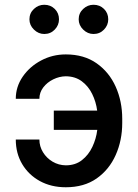

<svg xmlns="http://www.w3.org/2000/svg" viewBox="-20 -784 585 814"><path d="M258.9 -460.6Q231.5 -460.2 205.8 -447.6Q180 -435 163.5 -413.5Q147 -392 147 -365.1H46.9Q46.9 -416.2 76.3 -459Q105.8 -501.8 154.1 -527.5Q202.4 -553.3 258.9 -553.3Q335.9 -553.3 389.4 -515.8Q442.8 -478.3 470.5 -416.4Q498.2 -354.4 498.2 -280.5V-262.8Q498.2 -188.9 470.5 -126.8Q442.8 -64.6 389.6 -27.3Q336.3 9.9 258.9 9.9Q197.1 9.9 149.1 -16.3Q101.2 -42.6 74 -88.4Q46.9 -134.2 46.9 -192.5H147Q147 -163.4 162.3 -138.5Q177.6 -113.6 203.1 -98.5Q228.7 -83.5 258.9 -83.1Q299.4 -83.1 327.4 -105.1Q355.5 -127.1 371.6 -161.4Q387.8 -195.7 392.4 -233.3H208.1V-315H392Q387.1 -352.6 370.7 -385.8Q354.4 -419 326.5 -439.6Q298.7 -460.2 258.9 -460.6ZM167.6 -639.9Q142.8 -639.9 123.8 -658.6Q104.8 -677.2 104.8 -702.1Q104.8 -728.3 123.8 -746.1Q142.8 -763.8 167.6 -763.8Q194.2 -763.8 212.2 -746.1Q230.1 -728.3 230.1 -702.1Q230.1 -677.2 212.2 -658.6Q194.2 -639.9 167.6 -639.9ZM376.4 -639.9Q351.6 -639.9 332.6 -658.6Q313.6 -677.2 313.6 -702.1Q313.6 -728.3 332.6 -746.1Q351.6 -763.8 376.4 -763.8Q403.1 -763.8 421 -746.1Q438.9 -728.3 438.9 -702.1Q438.9 -677.2 421 -658.6Q403.1 -639.9 376.4 -639.9Z"/></svg>

Font: Inter UI Medium
Style: Regular
Weight: 500
Designer: Rasmus Andersson
Foundry: rsms
Version: 3.2;8d6f07862